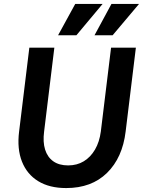

<svg xmlns="http://www.w3.org/2000/svg" viewBox="-20 -943 729 975"><path d="M316 12Q231 12 174 -23Q117 -58 91.5 -122.5Q66 -187 77 -275L129 -701H256L204 -275Q197 -222 209 -183.5Q221 -145 250.5 -124Q280 -103 326 -103Q371 -103 405.5 -124Q440 -145 462.5 -183.5Q485 -222 492 -275L544 -701H670L618 -275Q602 -142 523.5 -65Q445 12 316 12ZM368 -764H275L362 -923H501ZM552 -764H460L546 -923H686Z"/></svg>

Font: Inclusive Sans SemiBold
Style: Italic
Weight: 600
Italic angle: -7°
Designer: Olivia King
Foundry: Olivia King
Version: Version 2.004